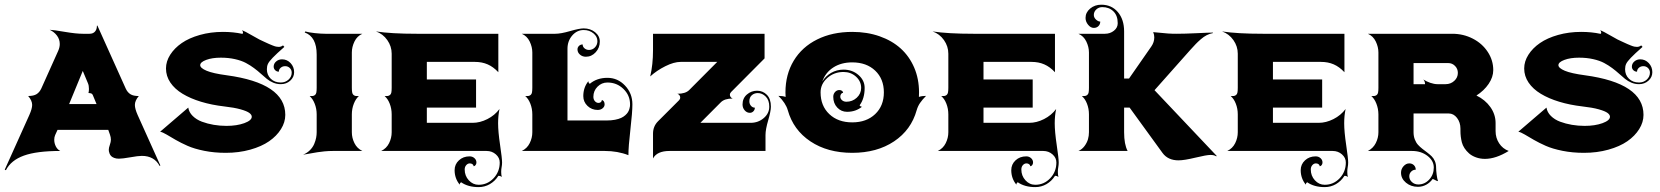

<svg xmlns="http://www.w3.org/2000/svg" viewBox="-50 -629 6916 800"><path d="M-30.3 78.1 72.5 -150.4Q84 -176.3 84 -191.9Q84 -209.7 67.4 -229Q90.1 -229 102.4 -236.7Q114.7 -244.4 122.1 -260.3L192.1 -416.3Q199 -431.4 199 -445.6Q199 -465.1 187.4 -480.6Q175.8 -496.1 157 -504.9Q173.8 -504.2 220.3 -496.2Q266.8 -488.3 294.9 -488.3H323.2Q337.6 -488.3 345.7 -497.3Q353.8 -506.3 353.8 -521.7L355.7 -522.7L473.9 -260Q481.2 -244.1 493.4 -236.5Q505.6 -228.8 528.3 -228.8Q512 -209.7 512 -191.7Q512 -176 523.4 -150.1L618.2 60.5L615.2 62.5Q592.8 20.5 541 20.5Q525.6 20.5 492.9 26.4Q460.2 32.2 445.3 32.2Q433.8 32.2 425.4 28.8Q417 25.4 413 21.1Q408.9 16.8 406.5 10.7Q404.1 4.6 403.7 1.1Q403.3 -2.4 403.3 -5.9Q403.3 -12.9 407.7 -25.5Q412.1 -38.1 412.1 -46.9Q412.1 -57.1 408.2 -67.9L401.1 -87.9H189.7L179.7 -65.9Q176 -57.4 176 -46.6Q176 -32.2 182.6 -19Q189.2 -5.9 201.2 0Q103 0 49.4 19.4Q-4.2 38.8 -25.4 80.1ZM238 -195.3H352.3L336.9 -232.4Q334.7 -237.8 330.8 -239.4Q326.9 -241 318.6 -241.5Q320.6 -248.5 320.6 -258.3Q320.6 -272.7 316.4 -282.2L294.9 -333.5Z M617.2 -80.1 734.4 -180.7Q737.5 -161.1 752.9 -145.9Q768.3 -130.6 791.4 -121.9Q814.5 -113.3 840.5 -108.9Q866.5 -104.5 893.6 -104.5Q936.5 -104.5 967.8 -115.8Q999 -127.2 999 -142.6Q999 -150.9 988.9 -158.4Q978.8 -166 952.3 -173.5Q925.8 -180.9 884.8 -185.5Q831.5 -191.7 787.5 -205.1Q743.4 -218.5 710.7 -238.3Q678 -258.1 659.8 -285Q641.6 -312 641.6 -343.8Q641.6 -373.3 659.2 -400.9Q676.8 -428.5 707.3 -449.6Q737.8 -470.7 782.7 -483.4Q827.6 -496.1 878.9 -496.1Q922.6 -496.1 959.5 -488Q962.6 -488.8 962.6 -492.4Q962.6 -497.6 958.5 -503.2Q971.2 -498.3 997.8 -482.8Q1024.4 -467.3 1030.8 -464.4Q1037.6 -461.2 1051.6 -454.6Q1065.7 -448 1071.3 -445.6Q1076.9 -443.1 1085.8 -439.6Q1094.7 -436 1100.5 -434.8Q1106.2 -433.6 1111.3 -433.6Q1121.3 -433.6 1129.2 -439.9L1134.8 -433.6Q1101.3 -404.3 1086.2 -388.4Q1071 -372.6 1066.5 -363Q1062 -353.5 1062 -340.6Q1062 -316.7 1078.1 -300.9Q1094.2 -285.2 1120.1 -285.2Q1138.9 -285.2 1152.2 -297.2Q1165.5 -309.3 1165.5 -326.4Q1165.5 -337.6 1157.6 -345.5Q1149.7 -353.3 1138.2 -353.3Q1127.2 -353.3 1119.5 -346.6Q1111.8 -339.8 1111.8 -330.3Q1102.8 -330.3 1096.6 -336.5Q1090.3 -342.8 1090.3 -351.3Q1090.3 -364 1100.6 -372.9Q1110.8 -381.8 1125.2 -381.8Q1146 -381.8 1160.8 -366.1Q1175.5 -350.3 1175.5 -328.1Q1175.5 -307.4 1159.3 -292.8Q1143.1 -278.3 1120.1 -278.3Q1103.5 -278.3 1088.7 -284.4Q1074 -290.5 1061.9 -300.3Q1049.8 -310.1 1037 -321.8Q1024.2 -333.5 1008.5 -345.2Q992.9 -356.9 974.5 -366.7Q956.1 -376.5 929.1 -382.6Q902.1 -388.7 870.1 -388.7Q834 -388.7 809.1 -379.4Q784.2 -370.1 784.2 -357.4Q784.2 -345.5 810.8 -334.2Q837.4 -323 894.5 -315.4Q1138.7 -282.2 1138.7 -150.4Q1138.7 -119.6 1120.8 -91.1Q1103 -62.5 1071.4 -40.5Q1039.8 -18.6 992.6 -5.4Q945.3 7.8 890.6 7.8Q842.8 7.8 801 -0.6Q759.3 -9 731.4 -21.4Q703.6 -33.7 682.1 -46.1Q660.6 -58.6 643.9 -68.5Q627.2 -78.4 617.2 -80.1Z M1212.9 15.6Q1229.7 8.5 1241.6 -3.4Q1253.4 -15.4 1259.2 -29.2Q1264.9 -43 1267.2 -54.8Q1269.5 -66.7 1269.5 -78.1V-152.3Q1269.5 -176 1261.2 -197Q1252.9 -218 1240.2 -228.5Q1249.5 -228.5 1254 -229.2Q1258.5 -230 1262.7 -233.4Q1266.8 -236.8 1268.2 -243.9Q1269.5 -251 1269.5 -263.7V-401.4Q1269.5 -475.8 1219.7 -493.7L1221.9 -498Q1236.3 -493.7 1262.1 -491Q1287.8 -488.3 1305.7 -488.3H1460Q1438 -478.8 1427 -456.1Q1416 -433.3 1416 -410.2V-263.7Q1416 -251 1417.4 -243.9Q1418.7 -236.8 1422.9 -233.4Q1427 -230 1431.5 -229.2Q1436 -228.5 1445.3 -228.5Q1432.6 -218 1424.3 -197Q1416 -176 1416 -152.3V-78.1Q1416 -54.4 1426.9 -32.5Q1437.7 -10.5 1460 0H1336.7Q1319.6 0 1301.6 1.7Q1283.7 3.4 1272 5.4Q1260.3 7.3 1241.6 10.7Q1222.9 14.2 1212.9 15.6Z M1516.6 -498Q1579.6 -488.3 1686.5 -488.3H2026.4V-328.1Q2005.4 -350.6 1981.8 -360.8Q1958.3 -371.1 1928.7 -371.1H1728.5V-297.9H1933.6V-180.7H1728.5V-117.2H1918.9Q1950 -117.2 1980.7 -132.8Q2011.5 -148.4 2031.2 -174.8Q2025.4 -147 2025.4 -115.2Q2025.4 -80.6 2033.7 -24.7Q2042 31.2 2042 48.1Q2042 57.9 2040 68.1Q2038.3 76.7 2038.3 87.4Q2038.3 99.6 2040.8 108.2Q2034.2 103.5 2028.6 103.5Q2026.6 103.5 2025.9 104.5Q2012.5 125.7 1991 138.2Q1969.5 150.6 1944.3 150.6Q1900.1 150.6 1871.3 130.4Q1865.5 134 1865.5 140.4Q1844.2 114.3 1844.2 80.1Q1844.2 55.7 1862.1 39.1Q1879.9 22.5 1906.7 22.5Q1918.5 22.5 1926.8 29.9Q1935.1 37.4 1935.1 47.9Q1935.1 54.2 1931.6 58.8Q1928.2 63.5 1923.3 63.5Q1923.3 58.6 1918.7 55.2Q1914.1 51.8 1907.7 51.8Q1898.9 51.8 1892.6 59.1Q1886.2 66.4 1886.2 77.1Q1886.2 103.5 1903.3 122.2Q1920.4 140.9 1944.3 140.9Q1980.7 140.9 2006.5 113.8Q2032.2 86.7 2032.2 48.1Q2032.2 28.3 2016.1 14.2Q2000 0 1977.5 0H1538.1Q1560.3 -10.5 1571.2 -32.5Q1582 -54.4 1582 -78.1V-152.3Q1582 -176.3 1573.7 -197.3Q1565.4 -218.3 1552.5 -228.5Q1561.8 -228.5 1566.3 -229.2Q1570.8 -230 1575.1 -233.4Q1579.3 -236.8 1580.7 -243.9Q1582 -251 1582 -263.7V-405.3Q1582 -436 1563.8 -461.9Q1545.7 -487.8 1516.6 -498Z M2124 0Q2146.2 -10.5 2157.1 -32.5Q2168 -54.4 2168 -78.1V-152.3Q2168 -176.3 2159.7 -197.3Q2151.4 -218.3 2138.4 -228.5Q2147.7 -228.5 2152.2 -229.2Q2156.7 -230 2161 -233.4Q2165.3 -236.8 2166.6 -243.9Q2168 -251 2168 -263.7V-410.2Q2168 -433.3 2157 -456.1Q2146 -478.8 2124 -488.3H2263.4Q2286.9 -488.3 2325.4 -499.5Q2364 -510.7 2382.1 -510.7Q2409.9 -510.7 2429.6 -494.8Q2449.2 -478.8 2449.2 -456.1Q2449.2 -429.9 2432.1 -411.3Q2415 -392.6 2391.1 -392.6Q2376.7 -392.6 2366.5 -401.5Q2356.2 -410.4 2356.2 -423.1Q2356.2 -431.6 2362.4 -437.7Q2368.7 -443.8 2377.7 -443.8Q2377.7 -434.3 2385.5 -427.6Q2393.3 -420.9 2404.3 -420.9Q2418.7 -420.9 2429 -431.6Q2439.2 -442.4 2439.2 -457.5Q2439.2 -476.6 2422.5 -490.2Q2405.8 -503.9 2382.1 -503.9Q2354 -503.9 2334.2 -481Q2314.5 -458 2314.5 -425.8V-127H2477.5Q2496.8 -127 2512.5 -130Q2528.1 -133.1 2538.1 -137.7Q2548.1 -142.3 2555.4 -148.9Q2562.7 -155.5 2566.4 -161.5Q2570.1 -167.5 2572.3 -174.7Q2574.5 -181.9 2574.8 -185.9Q2575.2 -189.9 2575.2 -194.3Q2575.2 -231.9 2547.6 -258.5Q2520 -285.2 2481 -285.2Q2456.8 -285.2 2439.6 -267.8Q2422.4 -250.5 2422.4 -225.6Q2422.4 -214.8 2428.7 -207.5Q2435.1 -200.2 2443.8 -200.2Q2449.7 -200.2 2453.6 -203.5Q2457.5 -206.8 2457.5 -211.9Q2462.4 -211.9 2465.8 -206.8Q2469.2 -201.7 2469.2 -194.3Q2469.2 -184.6 2460.8 -177.7Q2452.4 -170.9 2440.4 -170.9Q2415.5 -170.9 2397.9 -187.7Q2380.4 -204.6 2380.4 -228.5Q2380.4 -264.6 2401.6 -290.8Q2401.6 -283.4 2407.5 -279.8Q2437 -304.7 2481 -304.7Q2523.9 -304.7 2554.4 -272.3Q2585 -240 2585 -194.3Q2585 -161.1 2576.7 -89.6Q2568.4 -18.1 2568.4 17.6Q2523.7 0 2469.7 0Z M2659.2 -310.5Q2670.9 -359.6 2670.9 -420.4V-488.3H3135.7V-385.7L2996.1 -245.4Q2991.2 -240.5 2991.2 -234.1Q2991.2 -229 2994.3 -224.7Q2997.3 -220.5 3002.9 -218.5Q2969.2 -218.5 2953.6 -202.9L2868.2 -117.2H3077.1Q3109.4 -117.2 3132.3 -137Q3155.3 -156.7 3155.3 -184.6Q3155.3 -211.7 3140.7 -226.4Q3126.2 -241.2 3107.4 -241.2Q3092.8 -241.2 3082.5 -232.2Q3072.3 -223.1 3072.3 -207Q3072.3 -196 3079 -188.2Q3085.7 -180.4 3095.2 -180.4Q3095.2 -171.4 3089.1 -165.2Q3083 -158.9 3074.5 -158.9Q3061.8 -158.9 3052.9 -169.2Q3043.9 -179.4 3043.9 -193.8Q3043.9 -219.5 3062.1 -235.2Q3080.3 -251 3104.5 -251Q3128.4 -251 3145.3 -234Q3162.1 -217 3162.1 -184.6Q3162.1 -166.5 3150.9 -128.1Q3139.6 -89.6 3139.6 -66.4V0H2740Q2687.5 0 2670.9 31.2V-72Q2670.9 -102.8 2691.9 -123.8L2779.5 -211.4Q2784.2 -216.1 2784.2 -222.7Q2784.2 -227.8 2781.1 -232.1Q2778.1 -236.3 2772.5 -238.3Q2806.2 -238.3 2821.8 -253.9L2938.5 -371.1H2786.1Q2758.1 -371.1 2722.2 -353.1Q2686.3 -335.2 2659.2 -310.5Z M3193.4 -229.5Q3211.7 -229.5 3223.4 -225.1Q3222.7 -234.4 3222.7 -244.1Q3222.7 -318.8 3257.2 -376.1Q3291.7 -433.3 3355 -464.7Q3418.2 -496.1 3501 -496.1Q3563 -496.1 3614.9 -477.9Q3666.7 -459.7 3702.9 -427Q3739 -394.3 3759.2 -347.3Q3779.3 -300.3 3779.3 -244.1Q3779.3 -231.2 3778.8 -225.1Q3790.5 -229.5 3808.6 -229.5Q3793.2 -214.1 3783.8 -200.4Q3774.4 -186.8 3769.5 -169.9Q3746.6 -87.6 3675.2 -39.9Q3603.8 7.8 3501 7.8Q3398.2 7.8 3326.8 -39.9Q3255.4 -87.6 3232.4 -169.9Q3224.1 -199.2 3193.4 -229.5ZM3369.1 -244.1Q3369.1 -188 3405.4 -153.6Q3441.7 -119.1 3501 -119.1Q3560.3 -119.1 3596.6 -153.6Q3632.8 -188 3632.8 -244.1Q3632.8 -300.3 3596.6 -334.7Q3560.3 -369.1 3501 -369.1Q3454.8 -369.1 3421.9 -347.8Q3388.9 -326.4 3376.2 -289.1Q3389.4 -311.8 3413 -325.3Q3436.5 -338.9 3464.8 -338.9Q3501.2 -338.9 3527 -316.5Q3552.7 -294.2 3552.7 -262.7Q3552.7 -218.3 3531.7 -190.2Q3535.4 -184.3 3541.7 -184.3Q3515.6 -163.1 3479.5 -163.1Q3455.1 -163.1 3438.5 -180.9Q3421.9 -198.7 3421.9 -225.6Q3421.9 -237.3 3429.3 -245.6Q3436.8 -253.9 3447.3 -253.9Q3453.6 -253.9 3458.3 -250.5Q3462.9 -247.1 3462.9 -242.2Q3458 -242.2 3454.6 -237.5Q3451.2 -232.9 3451.2 -226.6Q3451.2 -217.8 3458.5 -211.4Q3465.8 -205.1 3476.6 -205.1Q3501.7 -205.1 3519.9 -221.9Q3538.1 -238.8 3538.1 -262.7Q3538.1 -290.3 3516.6 -309.7Q3495.1 -329.1 3464.8 -329.1Q3425.3 -329.1 3397.2 -304.2Q3369.1 -279.3 3369.1 -244.1Z M3835.9 -498Q3898.9 -488.3 4005.9 -488.3H4345.7V-328.1Q4324.7 -350.6 4301.1 -360.8Q4277.6 -371.1 4248 -371.1H4047.9V-297.9H4252.9V-180.7H4047.9V-117.2H4238.3Q4269.3 -117.2 4300 -132.8Q4330.8 -148.4 4350.6 -174.8Q4344.7 -147 4344.7 -115.2Q4344.7 -80.6 4353 -24.7Q4361.3 31.2 4361.3 48.1Q4361.3 57.9 4359.4 68.1Q4357.7 76.7 4357.7 87.4Q4357.7 99.6 4360.1 108.2Q4353.5 103.5 4347.9 103.5Q4345.9 103.5 4345.2 104.5Q4331.8 125.7 4310.3 138.2Q4288.8 150.6 4263.7 150.6Q4219.5 150.6 4190.7 130.4Q4184.8 134 4184.8 140.4Q4163.6 114.3 4163.6 80.1Q4163.6 55.7 4181.4 39.1Q4199.2 22.5 4226.1 22.5Q4237.8 22.5 4246.1 29.9Q4254.4 37.4 4254.4 47.9Q4254.4 54.2 4251 58.8Q4247.6 63.5 4242.7 63.5Q4242.7 58.6 4238 55.2Q4233.4 51.8 4227.1 51.8Q4218.3 51.8 4211.9 59.1Q4205.6 66.4 4205.6 77.1Q4205.6 103.5 4222.7 122.2Q4239.7 140.9 4263.7 140.9Q4300 140.9 4325.8 113.8Q4351.6 86.7 4351.6 48.1Q4351.6 28.3 4335.4 14.2Q4319.3 0 4296.9 0H3857.4Q3879.6 -10.5 3890.5 -32.5Q3901.4 -54.4 3901.4 -78.1V-152.3Q3901.4 -176.3 3893.1 -197.3Q3884.8 -218.3 3871.8 -228.5Q3881.1 -228.5 3885.6 -229.2Q3890.1 -230 3894.4 -233.4Q3898.7 -236.8 3900 -243.9Q3901.4 -251 3901.4 -263.7V-405.3Q3901.4 -436 3883.2 -461.9Q3865 -487.8 3835.9 -498Z M4443.4 0Q4458.5 -6.6 4468.8 -20.4Q4479 -34.2 4483.2 -48.7Q4487.3 -63.2 4487.3 -78.1V-152.3Q4487.3 -176.3 4479 -197.3Q4470.7 -218.3 4457.8 -228.5Q4467 -228.5 4471.6 -229.2Q4476.1 -230 4480.3 -233.4Q4484.6 -236.8 4486 -243.9Q4487.3 -251 4487.3 -263.7V-410.2Q4487.3 -433.3 4476.3 -456.1Q4465.3 -478.8 4443.4 -488.3H4554Q4575.4 -488.3 4591.3 -500.9Q4607.2 -513.4 4607.2 -532.2Q4607.2 -564.2 4589.1 -581.8Q4571 -599.4 4543 -599.4Q4528.3 -599.4 4517.9 -589.7Q4507.6 -580.1 4507.6 -566.7Q4507.6 -555.9 4516.6 -547.5Q4525.6 -539.1 4534.4 -539.1Q4534.4 -527.8 4526.9 -520.3Q4519.3 -512.7 4507.6 -512.7Q4494.4 -512.7 4483.8 -525.8Q4473.1 -538.8 4473.1 -554.4Q4473.1 -577.1 4492.3 -593.3Q4511.5 -609.4 4538.6 -609.4Q4581.5 -609.4 4607.7 -578.7Q4633.8 -548.1 4633.8 -498V-301.8H4654.3L4747.3 -435.5Q4759.5 -453.1 4759.5 -473.4Q4759.5 -484.9 4754.9 -495.1Q4768.8 -494.1 4785.3 -492.3Q4801.8 -490.5 4816.8 -489.4Q4831.8 -488.3 4853.5 -488.3Q4886.2 -488.3 4936.4 -490.7Q4986.6 -493.2 5003.9 -493.2V-491.2Q4990.5 -488.8 4978.1 -482.5Q4965.8 -476.3 4953.1 -465.2Q4940.4 -454.1 4932.3 -445.6Q4924.1 -437 4909.9 -421.4L4760.5 -253.2L5019.5 20.5L5017.6 22.5Q5009.5 16.6 4993.2 16.6Q4977.5 16.6 4931 27.8Q4884.5 39.1 4860.4 39.1Q4816.4 39.1 4793.9 8.3L4656.7 -180.7H4633.8V-78.1Q4633.8 -27.6 4648.4 0Z M5042 -498Q5105 -488.3 5211.9 -488.3H5551.8V-328.1Q5530.8 -350.6 5507.2 -360.8Q5483.6 -371.1 5454.1 -371.1H5253.9V-297.9H5459V-180.7H5253.9V-117.2H5444.3Q5475.3 -117.2 5506.1 -132.8Q5536.9 -148.4 5556.6 -174.8Q5550.8 -147 5550.8 -115.2Q5550.8 -80.6 5559.1 -24.7Q5567.4 31.2 5567.4 48.1Q5567.4 57.9 5565.4 68.1Q5563.7 76.7 5563.7 87.4Q5563.7 99.6 5566.2 108.2Q5559.6 103.5 5554 103.5Q5552 103.5 5551.3 104.5Q5537.8 125.7 5516.4 138.2Q5494.9 150.6 5469.7 150.6Q5425.5 150.6 5396.7 130.4Q5390.9 134 5390.9 140.4Q5369.6 114.3 5369.6 80.1Q5369.6 55.7 5387.5 39.1Q5405.3 22.5 5432.1 22.5Q5443.8 22.5 5452.1 29.9Q5460.4 37.4 5460.4 47.9Q5460.4 54.2 5457 58.8Q5453.6 63.5 5448.7 63.5Q5448.7 58.6 5444.1 55.2Q5439.5 51.8 5433.1 51.8Q5424.3 51.8 5418 59.1Q5411.6 66.4 5411.6 77.1Q5411.6 103.5 5428.7 122.2Q5445.8 140.9 5469.7 140.9Q5506.1 140.9 5531.9 113.8Q5557.6 86.7 5557.6 48.1Q5557.6 28.3 5541.5 14.2Q5525.4 0 5502.9 0H5063.5Q5085.7 -10.5 5096.6 -32.5Q5107.4 -54.4 5107.4 -78.1V-152.3Q5107.4 -176.3 5099.1 -197.3Q5090.8 -218.3 5077.9 -228.5Q5087.2 -228.5 5091.7 -229.2Q5096.2 -230 5100.5 -233.4Q5104.7 -236.8 5106.1 -243.9Q5107.4 -251 5107.4 -263.7V-405.3Q5107.4 -436 5089.2 -461.9Q5071 -487.8 5042 -498Z M5649.4 0Q5671.6 -11.2 5682.5 -33Q5693.4 -54.7 5693.4 -78.1V-152.8Q5693.1 -176.5 5684.8 -197.4Q5676.5 -218.3 5663.8 -228.5Q5673.1 -228.5 5677.6 -229.2Q5682.1 -230 5686.4 -233.3Q5690.7 -236.6 5692 -243.5Q5693.4 -250.5 5693.4 -262.9V-410.2Q5693.4 -433.3 5682.4 -456.1Q5671.4 -478.8 5649.4 -488.3H6001Q6047.4 -488.3 6086.7 -468Q6126 -447.8 6148.9 -412.8Q6171.9 -377.9 6171.9 -336.9Q6171.9 -307.9 6152.7 -279.5Q6133.5 -251.2 6101.8 -231Q6138.2 -213.4 6159.9 -182.9Q6181.6 -152.3 6181.6 -116.2V-83Q6181.6 -54.4 6196.3 -32Q6210.9 -9.5 6236.3 0Q6182.6 33 6137.2 33Q6117.4 33 6100.1 26.7Q6082.8 20.5 6071.2 10.3Q6059.6 0 6051.9 -11.8Q6044.2 -23.7 6041 -36.1Q6035.2 -59.6 6035.2 -83V-92.8Q6035.2 -119.1 6020.9 -137.7Q6006.6 -156.2 5986.3 -156.2H5839.8V-78.1Q5839.8 -61.5 5845 -48.1Q5850.1 -34.7 5858.4 -25.6Q5866.7 -16.6 5876.7 -8.8Q5886.7 -1 5896.9 6.6Q5907 14.2 5915.3 22.3Q5923.6 30.5 5928.7 42.5Q5933.8 54.4 5933.8 69.3Q5933.8 80.8 5936 98.4Q5938.2 116 5941.7 125.7Q5937.5 125.7 5929.9 121.3Q5922.4 116.9 5919.2 116.9Q5908.4 132.1 5892.5 140.7Q5876.5 149.4 5857.9 149.4Q5828.9 149.4 5808.2 132.2Q5787.6 115 5787.6 90.6Q5787.6 75.2 5798.1 63.5Q5808.6 51.8 5822 51.8Q5833.7 51.8 5841.3 59.3Q5848.9 66.9 5848.9 78.1Q5837.6 78.1 5829.8 86.1Q5822 94 5822 105.5Q5822 119.6 5833 129.6Q5844 139.6 5859.6 139.6Q5886.2 139.6 5905.2 119Q5924.1 98.4 5924.1 69.3Q5924.1 40.5 5897.6 20.3Q5871.1 0 5833.5 0ZM5839.8 -278.3H5887.7Q5887.7 -290 5880.4 -297.9Q5893.1 -289.6 5909.5 -283.9Q5926 -278.3 5939 -278.3H5973.6Q5994.4 -278.3 6009.4 -292Q6024.4 -305.7 6024.4 -325.2Q6024.4 -342.3 6012.7 -354.2Q6001 -366.2 5984.4 -366.2H5839.8Z M6276.4 -80.1 6393.6 -180.7Q6396.7 -161.1 6412.1 -145.9Q6427.5 -130.6 6450.6 -121.9Q6473.6 -113.3 6499.6 -108.9Q6525.6 -104.5 6552.7 -104.5Q6595.7 -104.5 6627 -115.8Q6658.2 -127.2 6658.2 -142.6Q6658.2 -150.9 6648.1 -158.4Q6637.9 -166 6611.5 -173.5Q6585 -180.9 6543.9 -185.5Q6490.7 -191.7 6446.7 -205.1Q6402.6 -218.5 6369.9 -238.3Q6337.2 -258.1 6319 -285Q6300.8 -312 6300.8 -343.8Q6300.8 -373.3 6318.4 -400.9Q6335.9 -428.5 6366.5 -449.6Q6397 -470.7 6441.9 -483.4Q6486.8 -496.1 6538.1 -496.1Q6581.8 -496.1 6618.7 -488Q6621.8 -488.8 6621.8 -492.4Q6621.8 -497.6 6617.7 -503.2Q6630.4 -498.3 6657 -482.8Q6683.6 -467.3 6689.9 -464.4Q6696.8 -461.2 6710.8 -454.6Q6724.9 -448 6730.5 -445.6Q6736.1 -443.1 6745 -439.6Q6753.9 -436 6759.6 -434.8Q6765.4 -433.6 6770.5 -433.6Q6780.5 -433.6 6788.3 -439.9L6793.9 -433.6Q6760.5 -404.3 6745.4 -388.4Q6730.2 -372.6 6725.7 -363Q6721.2 -353.5 6721.2 -340.6Q6721.2 -316.7 6737.3 -300.9Q6753.4 -285.2 6779.3 -285.2Q6798.1 -285.2 6811.4 -297.2Q6824.7 -309.3 6824.7 -326.4Q6824.7 -337.6 6816.8 -345.5Q6808.8 -353.3 6797.4 -353.3Q6786.4 -353.3 6778.7 -346.6Q6771 -339.8 6771 -330.3Q6762 -330.3 6755.7 -336.5Q6749.5 -342.8 6749.5 -351.3Q6749.5 -364 6759.8 -372.9Q6770 -381.8 6784.4 -381.8Q6805.2 -381.8 6819.9 -366.1Q6834.7 -350.3 6834.7 -328.1Q6834.7 -307.4 6818.5 -292.8Q6802.2 -278.3 6779.3 -278.3Q6762.7 -278.3 6747.9 -284.4Q6733.2 -290.5 6721.1 -300.3Q6709 -310.1 6696.2 -321.8Q6683.3 -333.5 6667.7 -345.2Q6652.1 -356.9 6633.7 -366.7Q6615.2 -376.5 6588.3 -382.6Q6561.3 -388.7 6529.3 -388.7Q6493.2 -388.7 6468.3 -379.4Q6443.4 -370.1 6443.4 -357.4Q6443.4 -345.5 6470 -334.2Q6496.6 -323 6553.7 -315.4Q6797.9 -282.2 6797.9 -150.4Q6797.9 -119.6 6780 -91.1Q6762.2 -62.5 6730.6 -40.5Q6699 -18.6 6651.7 -5.4Q6604.5 7.8 6549.8 7.8Q6502 7.8 6460.2 -0.6Q6418.5 -9 6390.6 -21.4Q6362.8 -33.7 6341.3 -46.1Q6319.8 -58.6 6303.1 -68.5Q6286.4 -78.4 6276.4 -80.1Z"/></svg>

Font: Agreloy
Style: Medium
Weight: 400
Designer: gluk
Foundry: gluk
Version: Version 0.27